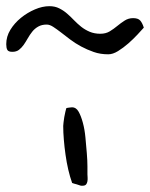

<svg xmlns="http://www.w3.org/2000/svg" viewBox="-182 -592 478 612"><path d="M47.9 -8.8Q41 -28.3 35.6 -51.3Q30.3 -74.2 26.9 -98.6Q23.4 -123 21.5 -146.5Q19.5 -169.9 19.5 -190.4Q19.5 -193.4 20.5 -201.7Q21.5 -210 22.9 -218.8Q24.4 -227.5 26.4 -235.8Q28.3 -244.1 29.3 -247.1Q30.3 -248 38.1 -249Q45.9 -250 47.9 -250Q60.5 -250 68.4 -236.3Q76.2 -222.7 82 -201.2Q87.9 -179.7 90.3 -153.8Q92.8 -127.9 94.7 -104Q96.7 -80.1 96.7 -61.5Q96.7 -43 96.7 -36.1Q96.7 -33.2 97.2 -26.9Q97.7 -20.5 96.7 -14.2Q95.7 -7.8 92.3 -3.9Q88.9 0 81.1 0H77.1Q75.2 0 71.3 -1.5Q67.4 -2.9 62.5 -4.4Q57.6 -5.9 53.7 -6.8Q49.8 -7.8 47.9 -8.8ZM-33.2 -513.7Q-48.8 -513.7 -60.1 -507.3Q-71.3 -501 -79.1 -491.2Q-86.9 -481.4 -93.3 -470.2Q-99.6 -459 -106.4 -449.2Q-113.3 -439.5 -121.6 -433.1Q-129.9 -426.8 -142.6 -426.8Q-155.3 -426.8 -158.7 -433.1Q-162.1 -439.5 -162.1 -451.2Q-162.1 -475.6 -148.9 -497.1Q-135.7 -518.6 -115.2 -535.2Q-94.7 -551.8 -70.8 -562Q-46.9 -572.3 -24.4 -572.3Q-6.8 -572.3 6.8 -565.4Q20.5 -558.6 31.7 -548.8Q43 -539.1 53.7 -527.8Q64.5 -516.6 76.7 -506.8Q88.9 -497.1 104 -490.7Q119.1 -484.4 137.7 -484.4Q155.3 -484.4 168 -492.2Q180.7 -500 191.9 -509.3Q203.1 -518.6 215.3 -526.4Q227.5 -534.2 242.2 -534.2Q257.8 -534.2 264.6 -526.9Q271.5 -519.5 276.4 -503.9Q269.5 -496.1 256.3 -481.9Q243.2 -467.8 227.1 -453.6Q210.9 -439.5 194.3 -429.2Q177.7 -418.9 163.1 -418.9Q137.7 -418.9 116.7 -426.3Q95.7 -433.6 76.7 -443.8Q57.6 -454.1 41.5 -466.3Q25.4 -478.5 12.2 -488.8Q-1 -499 -12.2 -506.3Q-23.4 -513.7 -33.2 -513.7Z"/></svg>

Font: Swanky and Moo Moo
Style: Regular
Weight: 400
Designer: Kimberly Geswein
Foundry: Kimberly Geswein
Version: Version 1.002 2001